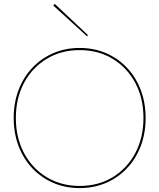

<svg xmlns="http://www.w3.org/2000/svg" viewBox="-20 -953 814 981"><path d="M252 -925 260 -933 430 -773 424 -768ZM50 -350Q50 -428 75 -493.5Q100 -559 145.5 -607Q191 -655 252.5 -681.5Q314 -708 387 -708Q460 -708 521.5 -681.5Q583 -655 628.5 -607Q674 -559 699 -493.5Q724 -428 724 -350Q724 -272 699 -206.5Q674 -141 628.5 -93Q583 -45 521.5 -18.5Q460 8 387 8Q314 8 252.5 -18.5Q191 -45 145.5 -93Q100 -141 75 -206.5Q50 -272 50 -350ZM61 -350Q61 -250 102.5 -171.5Q144 -93 218 -48Q292 -3 387 -3Q483 -3 556.5 -48Q630 -93 671.5 -171.5Q713 -250 713 -350Q713 -451 671.5 -529Q630 -607 556.5 -652Q483 -697 387 -697Q292 -697 218 -652Q144 -607 102.5 -529Q61 -451 61 -350Z"/></svg>

Font: Jost* Hairline
Style: Regular
Weight: 100
Version: Version 3.7